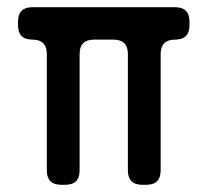

<svg xmlns="http://www.w3.org/2000/svg" viewBox="-20 -505 576 533"><path d="M110 -32Q110 8 150 8H161Q201 8 201 -32V-355Q201 -395 241 -395H295Q335 -395 335 -355V-32Q335 8 375 8H386Q426 8 426 -32V-355Q426 -395 466 -395Q506 -395 506 -435V-445Q506 -485 466 -485H70Q30 -485 30 -445V-435Q30 -395 70 -395Q110 -395 110 -355Z"/></svg>

Font: WD-XL Lubrifont TC
Style: Regular
Weight: 400
Designer: [WD-XL Lubrifont] Copyright 2020-2022 (c) NightFurySL2001, Skr-ZERO; [ZCOOL QingKe HuangYou] Copyright 2018-2022 (c) The
Version: Version 2.001;hotconv 1.1.1;makeotfexe 2.6.0